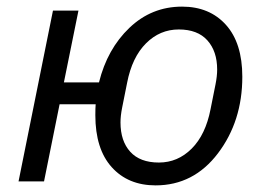

<svg xmlns="http://www.w3.org/2000/svg" viewBox="-20 -548 801 580"><path d="M450 12Q367 12 317.5 -43Q268 -98 268 -200Q268 -222 269 -233H160L113 0H36L140 -516H217L173 -299H279Q304 -400 371 -464Q438 -528 530 -528Q613 -528 662.5 -473Q712 -418 712 -316Q712 -182 638.5 -85Q565 12 450 12ZM616 -218 631 -293Q636 -318 636 -338Q636 -393 606.5 -426Q577 -459 520 -459Q463 -459 421 -417Q379 -375 364 -298L349 -223Q344 -198 344 -178Q344 -122 373.5 -89.5Q403 -57 460 -57Q517 -57 559 -99Q601 -141 616 -218Z"/></svg>

Font: Aneliza
Style: Italic
Weight: 400
Italic angle: -11.31°
Designer: Mike Abbink, Paul van der Laan, Pieter van Rosmalen
Foundry: Bold Monday
Version: Version 3.0